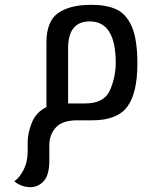

<svg xmlns="http://www.w3.org/2000/svg" viewBox="-20 -500 656 798"><path d="M551 -236Q551 -113 509 -56.5Q467 0 364 0H301Q239 0 212 30Q185 60 185 103V167Q185 227 162 252.5Q139 278 106 278Q85 278 65.5 269.5Q46 261 40 253Q61 239 78 206Q95 173 95 130V91Q95 53 112.5 9.5Q130 -34 173 -55V-323Q173 -412 222 -446Q271 -480 359 -480Q423 -480 464 -461Q505 -442 528 -389Q551 -336 551 -236ZM461 -239Q461 -411 353 -411Q263 -411 263 -299V-70H333Q413 -70 437 -125Q461 -180 461 -239Z"/></svg>

Font: El Messiri
Style: Regular
Weight: 400
Designer: Mohamed Gaber
Foundry: Kief Type Foundry
Version: Version 2.006